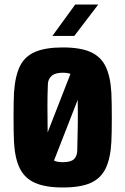

<svg xmlns="http://www.w3.org/2000/svg" viewBox="-20 -820 555 850"><path d="M258 10Q182 10 136 -10Q90 -30 68 -74Q46 -118 42 -191Q41 -210 40.5 -239.5Q40 -269 40 -301.5Q40 -334 40.5 -363Q41 -392 42 -410Q47 -484 68.5 -527.5Q90 -571 136 -590.5Q182 -610 258 -610Q336 -610 381.5 -589.5Q427 -569 448 -525Q469 -481 473 -410Q474 -391 474.5 -361.5Q475 -332 475 -299.5Q475 -267 474.5 -238Q474 -209 473 -191Q469 -118 447.5 -74Q426 -30 381 -10Q336 10 258 10ZM192 -448Q190 -402 190 -347.5Q190 -293 191 -234L292 -493Q278 -498 258 -498Q224 -498 208.5 -484Q193 -470 192 -448ZM258 -102Q293 -102 307 -115Q321 -128 322 -153Q324 -221 324.5 -272.5Q325 -324 324 -378L219 -109Q234 -102 258 -102ZM212 -661 313 -800H415L309 -661Z"/></svg>

Font: Big Shoulders Text Black
Style: Regular
Weight: 900
Designer: Patric King
Foundry: XO Type Co
Version: Version 1.000; ttfautohint (v1.8.2)